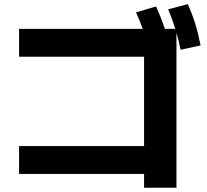

<svg xmlns="http://www.w3.org/2000/svg" viewBox="-20 -838 978 909"><path d="M662.1 -14.6H70.3V-146.5H662.1V-569.3H70.3V-701.2H655.8Q641.6 -741.2 624 -779.3L718.8 -807.6Q743.2 -753.9 760.3 -701.2H808.6L811.5 -696.3Q796.4 -745.6 776.4 -793.9L869.1 -818.4Q889.6 -772.9 904.1 -726.3Q918.5 -679.7 929.7 -623L835 -602.5Q826.2 -647 815.4 -682.6V50.8H662.1Z"/></svg>

Font: Pretendard ExtraBold
Style: Regular
Weight: 800
Designer: Base glyphs from Inter by Rasmus Andersson; Hangeul glyphs from Noto Sans CJK(Source Han Sans) by Jang Soo-young and Kan
Foundry: Kil Hyung-jin
Version: Version 1.309